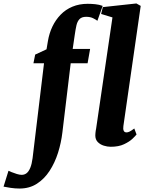

<svg xmlns="http://www.w3.org/2000/svg" viewBox="-152 -837 843 1108"><path d="M124.5 -600Q132 -645 150.5 -683.8Q169 -722.5 197.8 -752.2Q226.5 -782 266 -798.5Q305.5 -815 354 -815Q374.5 -815 397.5 -812.8Q420.5 -810.5 440.5 -803L410 -717Q401 -724 385 -732Q369 -740 345 -740Q320 -740 307.2 -727Q294.5 -714 289.2 -691Q284 -668 279.5 -636.5L267.5 -554.5H368L353.5 -472H256L208 -72.5Q201 -13 182.8 44.8Q164.5 102.5 134.2 149Q104 195.5 61 223.2Q18 251 -39 251Q-65 251 -91.5 247Q-118 243 -131.5 240L-103 148.5Q-99.5 150.5 -85.5 156.2Q-71.5 162 -55 167Q-38.5 172 -27 172Q-10.5 172 1.8 162.2Q14 152.5 22.8 131.2Q31.5 110 36 76L102 -472H41L51 -522L116.5 -552.5ZM560 -109.5Q557.5 -92.5 561.8 -82.8Q566 -73 578 -73Q585.5 -73 594.5 -77Q603.5 -81 623 -95.5L636 -61Q630 -53 612.5 -36.2Q595 -19.5 564 -4.8Q533 10 487 10Q467.5 10 446.8 3.5Q426 -3 412 -17.5Q398 -32 398 -56Q398 -62 398.8 -69.2Q399.5 -76.5 400.5 -83.2Q401.5 -90 402.5 -93.5L497 -736.5L431.5 -756.5L441.5 -796L635 -817L660 -803Z"/></svg>

Font: Merriweather 20pt Black
Style: Italic
Weight: 900
Italic angle: -7.8°
Version: Version 2.101